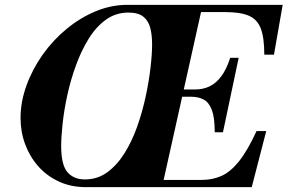

<svg xmlns="http://www.w3.org/2000/svg" viewBox="-20 -774 1189 794"><path d="M337 0Q274 0 224 -23Q174 -46 138.5 -86Q103 -126 84 -177.5Q65 -229 65 -286Q65 -353 89.5 -420.5Q114 -488 156.5 -548Q199 -608 255.5 -654.5Q312 -701 376 -727.5Q440 -754 507 -754Q561 -754 604.5 -731Q648 -708 678.5 -667.5Q709 -627 725.5 -575Q742 -523 742 -466Q742 -399 719.5 -332Q697 -265 658 -205Q619 -145 567.5 -99Q516 -53 457 -26.5Q398 0 337 0ZM331 -32Q383 -32 423.5 -61.5Q464 -91 495 -140.5Q526 -190 547.5 -251Q569 -312 582.5 -375Q596 -438 602.5 -494.5Q609 -551 609 -591Q609 -627 602 -656.5Q595 -686 574 -704Q553 -722 511 -722Q459 -722 418 -692.5Q377 -663 346.5 -613.5Q316 -564 294 -503.5Q272 -443 258.5 -381Q245 -319 239 -263.5Q233 -208 233 -170Q233 -92 259 -62Q285 -32 331 -32ZM351 0 436 -30 515 -100 572 -30H814Q859 -30 896 -46.5Q933 -63 968 -106.5Q1003 -150 1041 -232H1081L1021 0ZM503 0 667 -754H818L650 0ZM868 -227Q868 -288 856 -319.5Q844 -351 822 -362.5Q800 -374 770 -374H683V-404H786Q820 -404 847 -417Q874 -430 895.5 -459Q917 -488 932 -535H967L902 -227ZM1073 -548Q1073 -618 1058.5 -656Q1044 -694 1009 -709Q974 -724 912 -724H705L656 -643L602 -724L512 -754H1149L1113 -548Z"/></svg>

Font: Libre Bodoni
Style: Italic
Weight: 400
Italic angle: -13°
Designer: Pablo Impallari, Rodrigo Fuenzalida
Foundry: Impallari Type
Version: Version 2.005;gftools[0.9.23]